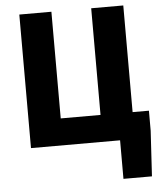

<svg xmlns="http://www.w3.org/2000/svg" viewBox="-62 -798 894 1067"><g transform="rotate(-5 385.0 -265.0)"><path d="M583 0H86V-745H265V-150H487V-745H666V-150H757V-38L742 215H583Z"/></g></svg>

Font: Merged Yaku Han JP Black
Style: Regular
Weight: 900
Designer: Ryoko NISHIZUKA 西塚涼子 (kana, bopomofo & ideographs); Paul D. Hunt (Latin, Greek & Cyrillic); Sandoll Communications 산돌커뮤니
Foundry: Adobe
Version: Version 2.004